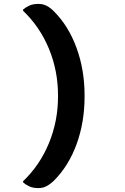

<svg xmlns="http://www.w3.org/2000/svg" viewBox="-20 -790 640 983"><path d="M256 135Q236 154 217.5 163.5Q199 173 177 173Q149 173 130.5 164.5Q112 156 98 143V138Q184 56 230.5 -57Q277 -170 277 -295V-302Q277 -428 230.5 -540.5Q184 -653 98 -735V-741Q112 -753 130.5 -761.5Q149 -770 177 -770Q199 -770 217.5 -761Q236 -752 256 -732Q331 -657 372 -544.5Q413 -432 413 -302V-295Q413 -165 372.5 -53Q332 59 256 135Z"/></svg>

Font: Recursive Mn Csl St SmB
Style: Regular
Weight: 600
Monospace: yes
Version: Version 1.079;hotconv 1.0.112;makeotfexe 2.5.65598; ttfautoh